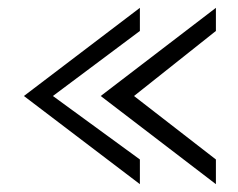

<svg xmlns="http://www.w3.org/2000/svg" viewBox="-20 -527 608 490"><path d="M41 -282 337 -57V-120L115 -282L337 -448V-507ZM237 -282 531 -57V-120L322 -282L531 -448V-507Z"/></svg>

Font: Charger Sport
Style: LitExt
Weight: 300
Designer: Jasper
Foundry: Cannot Into Space Fonts
Version: Version 1.1